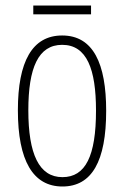

<svg xmlns="http://www.w3.org/2000/svg" viewBox="-20 -734 452 698"><path d="M311 -714H101V-682H311ZM366 -331C366 -503 319 -605 206 -605C97 -605 45 -510 45 -333C45 -150 100 -56 207 -56C314 -56 366 -148 366 -331ZM83 -333C83 -487 119 -571 206 -571C296 -571 329 -482 329 -332C329 -167 291 -90 207 -90C122 -90 83 -174 83 -333Z"/></svg>

Font: Noto Sans Malayalam UI ExtraCondensed ExtraLight
Style: Regular
Weight: 200
Width: 2
Designer: Jelle Bosma - Monotype Design Team
Foundry: Monotype Imaging Inc.
Version: Version 2.104